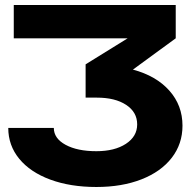

<svg xmlns="http://www.w3.org/2000/svg" viewBox="-20 -734 763 767"><path d="M682 -714V-581L511 -456Q604 -431 656.5 -372Q709 -313 709 -232Q709 -159 666 -103.5Q623 -48 545 -17.5Q467 13 365 13Q261 13 181 -16.5Q101 -46 57 -99.5Q13 -153 13 -223H195Q195 -181 242 -155.5Q289 -130 365 -130Q438 -130 483 -159.5Q528 -189 528 -237Q528 -286 484 -315Q440 -344 367 -344H322V-477L490 -581H35V-714Z"/></svg>

Font: Non Bureau Extended
Style: Bold
Weight: 700
Width: 7
Designer: Jona Saucedo
Foundry: Non Foundry
Version: Version 1.000; ttfautohint (v1.8.4)